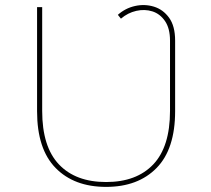

<svg xmlns="http://www.w3.org/2000/svg" viewBox="-20 -728 825 751"><path d="M395 3Q270 3 197.5 -71Q125 -145 125 -293V-700H145V-294Q145 -154 210.5 -85Q276 -16 395 -16Q514 -16 579.5 -85Q645 -154 645 -294V-569Q645 -617 625.5 -645.5Q606 -674 576 -683.5Q546 -693 513 -685.5Q480 -678 453 -655L441 -670Q470 -696 508 -704.5Q546 -713 582 -702Q618 -691 641.5 -658.5Q665 -626 665 -569V-293Q665 -145 592.5 -71Q520 3 395 3Z"/></svg>

Font: Montserrat Thin
Style: Regular
Weight: 100
Designer: Julieta Ulanovsky
Foundry: Julieta Ulanovsky
Version: Version 9.000